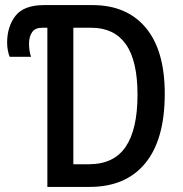

<svg xmlns="http://www.w3.org/2000/svg" viewBox="-20 -734 718 754"><path d="M166 0V-625H145Q118 -625 106 -607.5Q94 -590 94 -562Q94 -546 96.5 -532Q99 -518 102 -511H18Q14 -520 11 -535Q8 -550 8 -566Q8 -630 41 -672Q74 -714 153 -714H343Q478 -714 552.5 -625Q627 -536 627 -366Q627 -186 550.5 -93Q474 0 332 0ZM329 -89Q427 -89 473.5 -157.5Q520 -226 520 -362Q520 -496 474 -560.5Q428 -625 339 -625H268V-89Z"/></svg>

Font: Noto Sans Condensed Medium
Style: Regular
Weight: 500
Width: 3
Designer: Monotype Design Team
Foundry: Monotype Imaging Inc.
Version: Version 2.013; ttfautohint (v1.8.4.7-5d5b)